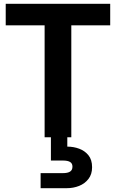

<svg xmlns="http://www.w3.org/2000/svg" viewBox="-20 -720 608 1007"><path d="M214 0V-587H10V-700H558V-587H354V0ZM193 267V188H310Q335 188 347.5 180Q360 172 360 154Q360 137 347.5 129.5Q335 122 310 122H247V-4H333V49Q366 49 395.5 60Q425 71 444 94.5Q463 118 463 157Q463 194 444 218.5Q425 243 395 255Q365 267 330 267Z"/></svg>

Font: DM Sans 36pt ExtraBold
Style: Regular
Weight: 800
Designer: Colophon Foundry, Jonny Pinhorn
Foundry: Colophon Foundry
Version: Version 4.004;gftools[0.9.30]